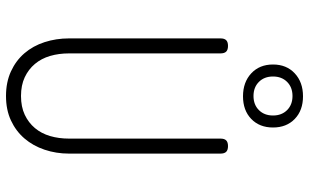

<svg xmlns="http://www.w3.org/2000/svg" viewBox="-215 -805 1030 640"><g transform="rotate(90 300.0 -485.0)"><path d="M108 -705Q108 -718 114 -724Q120 -730 133 -730Q146 -730 152 -724Q158 -718 158 -705V-200Q158 -166 166.5 -137Q175 -108 193 -86.5Q211 -65 237.5 -52.5Q264 -40 300 -40Q336 -40 362.5 -52.5Q389 -65 407 -86.5Q425 -108 433.5 -137Q442 -166 442 -200V-705Q442 -718 448 -724Q454 -730 467 -730Q480 -730 486 -724Q492 -718 492 -705V-200Q492 -157 479 -118.5Q466 -80 441.5 -51.5Q417 -23 381.5 -6.5Q346 10 300 10Q254 10 218 -6.5Q182 -23 157.5 -51.5Q133 -80 120.5 -118.5Q108 -157 108 -200ZM301 -780Q254 -780 224.5 -807.5Q195 -835 195 -880Q195 -925 224.5 -952.5Q254 -980 301 -980Q348 -980 376.5 -952.5Q405 -925 405 -880Q405 -835 376.5 -807.5Q348 -780 301 -780ZM300 -815Q329 -815 347 -833Q365 -851 365 -880Q365 -909 347 -927Q329 -945 300 -945Q271 -945 253 -927Q235 -909 235 -880Q235 -851 253 -833Q271 -815 300 -815Z"/></g></svg>

Font: Maple Mono NL Thin
Style: Regular
Weight: 250
Monospace: yes
Designer: subframe7536
Version: Version 7.000